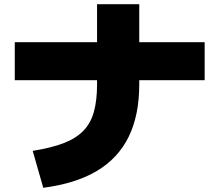

<svg xmlns="http://www.w3.org/2000/svg" viewBox="-20 -840 1040 910"><path d="M135 -125Q223 -139 281.5 -161.5Q340 -184 375 -220Q410 -256 425 -310Q440 -364 440 -440V-820H640V-440Q640 -294 590 -192Q540 -90 439.5 -30Q339 30 185 50ZM50 -460V-640H950V-460Z"/></svg>

Font: M PLUS 2 Black
Style: Regular
Weight: 900
Designer: Coji Morishita
Foundry: UNDERFOREST DESIGN
Version: Version 1.001